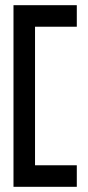

<svg xmlns="http://www.w3.org/2000/svg" viewBox="-20 -650 340 740"><path d="M32 70H276V-13H115V-547H276V-630H32Z"/></svg>

Font: Charger Sport
Style: SeBd
Weight: 600
Designer: Jasper
Foundry: Cannot Into Space Fonts
Version: Version 1.1